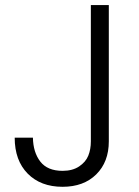

<svg xmlns="http://www.w3.org/2000/svg" viewBox="-20 -719 539 746"><path d="M333 -169.9V-699.2H402.8V-169.9Q402.8 -89.8 354 -41.5Q305.2 6.8 223.1 6.8Q138.2 6.8 87.6 -44.4Q37.1 -95.7 37.1 -184.1H107.9Q108.9 -127 136.7 -91.1Q164.6 -55.2 223.1 -55.2Q261.7 -55.2 287.4 -72.3Q313 -89.4 323 -114Q333 -138.7 333 -169.9Z"/></svg>

Font: SVN-Poppins Light
Style: Regular
Weight: 300
Designer: Ninad Kale (Devanagari), Jonny Pinhorn (Latin)
Foundry: Indian Type Foundry
Version: Version 3.002 2017